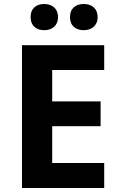

<svg xmlns="http://www.w3.org/2000/svg" viewBox="-20 -991 600 960"><path d="M133 -905C133 -861 163 -840 201 -840C238 -840 270 -861 270 -905C270 -951 238 -971 201 -971C163 -971 133 -951 133 -905ZM330 -905C330 -861 360 -840 399 -840C436 -840 468 -861 468 -905C468 -951 436 -971 399 -971C360 -971 330 -951 330 -905ZM501 -51V-176H241V-360H483V-484H241V-641H501V-765H90V-51Z"/></svg>

Font: Noto Sans Tamil UI
Style: Bold
Weight: 700
Designer: Jelle Bosma - Monotype Design Team
Foundry: Monotype Imaging Inc.
Version: Version 2.004